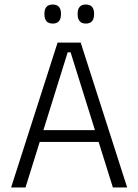

<svg xmlns="http://www.w3.org/2000/svg" viewBox="-20 -827 610 847"><path d="M29 0 234 -639H336L541 0H478L291.5 -596H278.5L92.5 0ZM138.5 -201V-253H431V-201ZM212.5 -723Q194 -723 185 -733.5Q176 -744 176 -764V-767Q176 -786.5 185 -796.8Q194 -807 212.5 -807Q231 -807 240 -796.8Q249 -786.5 249 -767V-764Q249 -744 240 -733.5Q231 -723 212.5 -723ZM358.5 -723Q340.5 -723 331.5 -733.5Q322.5 -744 322.5 -764V-767Q322.5 -786.5 331.5 -796.8Q340.5 -807 358.5 -807Q377 -807 386 -796.8Q395 -786.5 395 -767V-764Q395 -744 386 -733.5Q377 -723 358.5 -723Z"/></svg>

Font: Anek Odia Medium Light
Style: Regular
Weight: 300
Version: Version 1.003